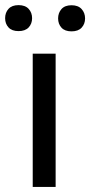

<svg xmlns="http://www.w3.org/2000/svg" viewBox="-54 -741 357 761"><path d="M166.5 0V-528.3H75.7V0ZM-33.7 -668.9Q-33.7 -647 -20.3 -632.3Q-6.8 -617.7 19.5 -617.7Q45.9 -617.7 59.6 -632.3Q73.2 -647 73.2 -668.9Q73.2 -690.9 59.6 -705.8Q45.9 -720.7 19.5 -720.7Q-6.8 -720.7 -20.3 -705.8Q-33.7 -690.9 -33.7 -668.9ZM176.3 -668Q176.3 -646 189.7 -631.3Q203.1 -616.7 229.5 -616.7Q255.9 -616.7 269.5 -631.3Q283.2 -646 283.2 -668Q283.2 -689.9 269.5 -705.1Q255.9 -720.2 229.5 -720.2Q203.1 -720.2 189.7 -705.1Q176.3 -689.9 176.3 -668Z"/></svg>

Font: FAU Chimera
Style: Regular
Weight: 400
Version: Version 1.002;hotconv 1.0.117;makeotfexe 2.5.65602